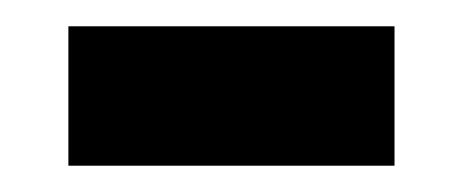

<svg xmlns="http://www.w3.org/2000/svg" viewBox="-20 -341 352 146"><path d="M32 -215V-321H280V-215Z"/></svg>

Font: Noto Sans Gujarati SemiCondensed SemiBold
Style: Regular
Weight: 600
Width: 4
Designer: Jelle Bosma - Monotype Design Team, Universal Thirst
Foundry: Monotype Imaging Inc.
Version: Version 2.106; ttfautohint (v1.8.4.7-5d5b)